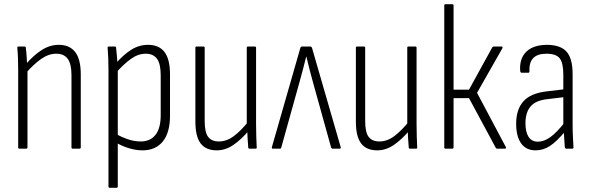

<svg xmlns="http://www.w3.org/2000/svg" viewBox="-20 -703 2793 908"><path d="M323 0Q318 0 318 -6V-348Q318 -400 300.5 -424.5Q283 -449 246 -449Q210 -449 175 -424.5Q140 -400 102 -357L101 -398Q139 -442 177.5 -466.5Q216 -491 258 -491Q309 -491 335.5 -457Q362 -423 362 -351V-6Q362 0 356 0ZM71 0Q66 0 66 -6V-367Q66 -399 65 -427Q64 -455 62 -475Q61 -483 67 -483H96Q102 -483 102 -477Q105 -457 106.5 -428Q108 -399 109 -381L110 -372V-6Q110 0 104 0Z M654 8Q623 8 590 -2Q557 -12 528 -29V-70Q556 -54 586 -44Q616 -34 645 -34Q691 -34 715.5 -65.5Q740 -97 740 -158V-347Q740 -401 722.5 -425Q705 -449 669 -449Q633 -449 598.5 -424Q564 -399 525 -355L524 -399Q562 -443 599.5 -467Q637 -491 680 -491Q732 -491 758 -457Q784 -423 784 -351V-156Q784 -76 750 -34Q716 8 654 8ZM498 185Q493 185 493 179V-371Q493 -400 492 -426.5Q491 -453 489 -476Q488 -483 494 -483H523Q529 -483 529 -477Q531 -459 533 -436.5Q535 -414 535 -398L537 -379V179Q537 185 531 185Z M1005 8Q954 8 929 -24.5Q904 -57 904 -128V-477Q904 -483 909 -483H942Q948 -483 948 -477V-130Q948 -77 964.5 -55.5Q981 -34 1015 -34Q1052 -34 1086 -59.5Q1120 -85 1156 -130L1158 -87Q1121 -43 1083.5 -17.5Q1046 8 1005 8ZM1160 0Q1154 0 1154 -6Q1152 -29 1150.5 -54.5Q1149 -80 1149 -99L1147 -110V-477Q1147 -483 1152 -483H1185Q1191 -483 1191 -477V-116Q1191 -84 1192 -57Q1193 -30 1194 -7Q1195 0 1189 0Z M1270 0Q1264 0 1266 -8L1400 -475Q1402 -483 1408 -483H1447Q1454 -483 1456 -475L1591 -8Q1593 0 1587 0H1553Q1548 0 1546 -5L1459 -318Q1451 -346 1443.5 -376Q1436 -406 1429 -435H1428Q1421 -406 1413 -376Q1405 -346 1397 -317L1310 -5Q1309 0 1304 0Z M1764 8Q1713 8 1688 -24.5Q1663 -57 1663 -128V-477Q1663 -483 1668 -483H1701Q1707 -483 1707 -477V-130Q1707 -77 1723.5 -55.5Q1740 -34 1774 -34Q1811 -34 1845 -59.5Q1879 -85 1915 -130L1917 -87Q1880 -43 1842.5 -17.5Q1805 8 1764 8ZM1919 0Q1913 0 1913 -6Q1911 -29 1909.5 -54.5Q1908 -80 1908 -99L1906 -110V-477Q1906 -483 1911 -483H1944Q1950 -483 1950 -477V-116Q1950 -84 1951 -57Q1952 -30 1953 -7Q1954 0 1948 0Z M2372 -8Q2374 -5 2373 -2.5Q2372 0 2368 0H2331Q2326 0 2324 -5L2198 -239H2125V-6Q2125 0 2119 0H2086Q2081 0 2081 -6V-677Q2081 -683 2086 -683H2119Q2125 -683 2125 -677V-279H2198L2308 -479Q2310 -483 2315 -483H2352Q2356 -483 2356.5 -480.5Q2357 -478 2356 -475L2236 -264Z M2657 0Q2653 0 2651 -7Q2650 -28 2648 -54Q2646 -80 2646 -100L2644 -110V-351Q2644 -405 2627 -427Q2610 -449 2564 -449Q2479 -449 2484 -365Q2484 -359 2478 -359H2447Q2441 -359 2440 -368Q2436 -426 2468.5 -458Q2501 -490 2565 -491Q2630 -491 2659 -459Q2688 -427 2688 -352V-115Q2688 -82 2689.5 -55Q2691 -28 2692 -7Q2693 0 2687 0ZM2513 8Q2468 8 2444.5 -25Q2421 -58 2421 -118Q2421 -185 2455 -223.5Q2489 -262 2566 -271L2651 -281V-244L2568 -234Q2513 -228 2489 -199.5Q2465 -171 2465 -120Q2465 -79 2479.5 -56Q2494 -33 2524 -33Q2552 -33 2582 -54Q2612 -75 2653 -127L2654 -83Q2612 -33 2580.5 -12.5Q2549 8 2513 8Z"/></svg>

Font: Sofia Sans Condensed Light
Style: Regular
Weight: 300
Designer: Botio Nikoltchev, Ani Petrova
Foundry: lettersoup
Version: Version 4.101